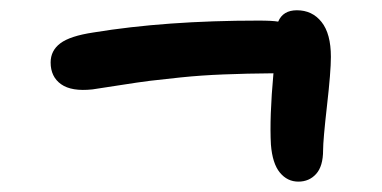

<svg xmlns="http://www.w3.org/2000/svg" viewBox="-20 -557 740 372"><path d="M159.2 -383.8Q118.7 -379.4 98.4 -393.8Q78.1 -408.2 78.1 -436Q78.1 -459 96.9 -473.1Q115.7 -487.3 161.1 -494.1Q301.3 -517.1 481 -517.1Q507.8 -517.1 519 -515.1Q528.3 -537.1 555.2 -537.1Q585 -537.1 603 -514.4Q621.1 -491.7 621.1 -446.8Q621.1 -418 613.5 -351.8Q606 -285.6 606 -266.1Q606 -234.9 592.5 -220Q579.1 -205.1 558.1 -205.1Q536.6 -205.1 522.2 -222.7Q507.8 -240.2 504.9 -276.9Q502 -329.1 509.8 -415Q457 -414.6 413.3 -412.8Q369.6 -411.1 330.1 -407Q290.5 -402.8 270.3 -400.4Q250 -397.9 210 -391.6Q169.9 -385.3 159.2 -383.8Z"/></svg>

Font: Shantell Sans Bouncy
Style: Regular
Weight: 500
Designer: Stephen Nixon, Anya Danilova, Shantell Martin
Foundry: Arrow Type
Version: Version 1.006;[9816181b4]